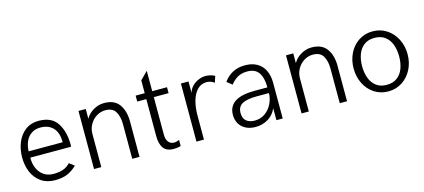

<svg xmlns="http://www.w3.org/2000/svg" viewBox="-54 -1103 3440 1557"><g transform="rotate(-15 1665.5 -324.5)"><path d="M48.8 -241.2Q48.8 -309.1 72.5 -366.7Q96.2 -424.3 142.3 -459.2Q188.5 -494.1 253.9 -494.1Q361.8 -494.1 408.9 -422.4Q456.1 -350.6 456.1 -236.8Q456.1 -233.9 455.3 -229.5Q454.6 -225.1 454.1 -223.1H112.8Q111.3 -175.3 128.2 -135.3Q145 -95.2 179 -71Q212.9 -46.9 261.2 -46.9Q308.1 -46.9 341.6 -58.3Q375 -69.8 402.8 -99.1L444.8 -66.9Q405.3 -28.3 362.5 -11.2Q319.8 5.9 262.2 5.9Q192.9 5.9 144.8 -27.3Q96.7 -60.5 72.8 -116.5Q48.8 -172.4 48.8 -241.2ZM397.9 -275.9Q399.4 -323.7 383.8 -360.4Q368.2 -397 335.2 -417.5Q302.2 -438 253.9 -438Q209 -438 177.5 -416.3Q146 -394.5 130.1 -357.9Q114.3 -321.3 112.8 -275.9Z M587.9 -487.8H648.9V-405.8Q670.9 -445.8 713.4 -470.9Q755.9 -496.1 804.7 -496.1Q889.6 -496.1 929.7 -441.2Q969.7 -386.2 969.7 -296.9V0H908.7V-292Q908.7 -354 884.5 -395.5Q860.4 -437 798.8 -437Q758.8 -437 724.1 -415.3Q689.5 -393.6 669.2 -357.4Q648.9 -321.3 648.9 -279.8V0H587.9Z M1144 -127.9V-438H1067.9V-487.8H1144V-595.2L1207 -659.2V-487.8H1331.1V-438H1207V-122.1Q1207 -82 1224.6 -60.5Q1242.2 -39.1 1271 -39.1Q1291 -39.1 1314.9 -49.8V1Q1307.1 4.4 1291 7.1Q1274.9 9.8 1254.9 9.8Q1195.3 9.8 1169.7 -26.1Q1144 -62 1144 -127.9Z M1447.8 -487.8H1511.7V-390.1Q1518.6 -420.9 1541.3 -444.8Q1564 -468.8 1594.7 -481.9Q1625.5 -495.1 1655.8 -495.1Q1674.3 -495.1 1696.8 -489.7Q1719.2 -484.4 1732.9 -475.1L1714.8 -421.9Q1701.7 -433.6 1684.3 -439.2Q1667 -444.8 1650.9 -444.8Q1605 -444.8 1573.5 -412.6Q1542 -380.4 1526.4 -325.7Q1510.7 -271 1510.7 -203.1V0H1447.8Z M1789.1 -131.8Q1789.1 -275.9 2008.8 -275.9H2117.2Q2117.2 -355.5 2087.9 -399.2Q2058.6 -442.9 1991.2 -442.9Q1941.9 -442.9 1907.7 -421.9Q1873.5 -400.9 1851.1 -370.1L1807.1 -404.8Q1872.6 -496.1 1985.8 -496.1Q2045.9 -496.1 2087.6 -472.2Q2129.4 -448.2 2150.6 -404.1Q2171.9 -359.9 2171.9 -299.8V0H2119.1V-100.1Q2094.7 -45.4 2047.4 -17.8Q2000 9.8 1942.9 9.8Q1897.9 9.8 1863 -7.3Q1828.1 -24.4 1808.6 -56.4Q1789.1 -88.4 1789.1 -131.8ZM2117.2 -228H2016.1Q1932.6 -228 1892.8 -206.1Q1853 -184.1 1853 -130.9Q1853 -85 1879.6 -63.5Q1906.2 -42 1949.2 -42Q2000.5 -42 2038.6 -70.1Q2076.7 -98.1 2096.9 -141.4Q2117.2 -184.6 2117.2 -228Z M2330.1 -487.8H2391.1V-405.8Q2413.1 -445.8 2455.6 -470.9Q2498 -496.1 2546.9 -496.1Q2631.8 -496.1 2671.9 -441.2Q2711.9 -386.2 2711.9 -296.9V0H2650.9V-292Q2650.9 -354 2626.7 -395.5Q2602.5 -437 2541 -437Q2501 -437 2466.3 -415.3Q2431.6 -393.6 2411.4 -357.4Q2391.1 -321.3 2391.1 -279.8V0H2330.1Z M2832 -242.2Q2832 -311.5 2860.6 -369.1Q2889.2 -426.8 2940.7 -460.4Q2992.2 -494.1 3058.1 -494.1Q3123 -494.1 3174.8 -460.4Q3226.6 -426.8 3255.9 -368.9Q3285.2 -311 3285.2 -242.2Q3285.2 -172.9 3255.9 -115.2Q3226.6 -57.6 3174.8 -23.9Q3123 9.8 3058.1 9.8Q2992.2 9.8 2940.7 -23.9Q2889.2 -57.6 2860.6 -115.2Q2832 -172.9 2832 -242.2ZM3214.4 -242.2Q3214.4 -296.4 3198.5 -340.8Q3182.6 -385.3 3147.7 -412.1Q3112.8 -439 3058.1 -439Q3004.9 -439 2970.2 -412.1Q2935.5 -385.3 2919.4 -340.8Q2903.3 -296.4 2903.3 -242.2Q2903.3 -188 2919.4 -143.6Q2935.5 -99.1 2970.2 -72Q3004.9 -44.9 3058.1 -44.9Q3112.8 -44.9 3147.7 -72Q3182.6 -99.1 3198.5 -143.6Q3214.4 -188 3214.4 -242.2Z"/></g></svg>

Font: Acari Sans Light
Style: Regular
Weight: 300
Designer: Alfredo Marco Pradil and Stefan Peev
Foundry: Hanken Design Co.
Version: Version 1.045;January 11, 2019;FontCreator 11.5.0.2425 64-bi